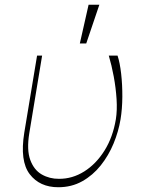

<svg xmlns="http://www.w3.org/2000/svg" viewBox="-20 -780 621 810"><path d="M136.4 -545.5H157.7L103.7 -218.8Q92 -147.7 107.8 -105.1Q123.6 -62.5 156.4 -43.9Q189.3 -25.2 228.7 -25.6Q285.2 -25.2 335.2 -56.6Q385.3 -88.1 420.8 -144.7Q456.3 -201.3 468.8 -277Q474.8 -314.6 471.8 -361.7Q468.8 -408.7 459.9 -456.9Q451 -505 438.9 -545.5H475.9Q485.8 -515.6 491.1 -469.1Q496.4 -422.6 496.1 -371.4Q495.7 -320.3 488.6 -277Q480.1 -225.5 459.2 -174.7Q438.2 -123.9 405 -82.2Q371.8 -40.5 326.9 -15.3Q282 9.9 225.9 9.9Q147.4 9.9 105.3 -45.3Q63.2 -100.5 82.4 -220.2ZM316.8 -596.6 353.7 -759.9H399.1L343.8 -596.6Z"/></svg>

Font: Inter UI Thin
Style: Italic
Weight: 100
Italic angle: -9.39999°
Designer: Rasmus Andersson
Foundry: rsms
Version: 3.2;8d6f07862